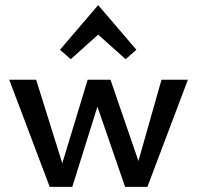

<svg xmlns="http://www.w3.org/2000/svg" viewBox="-20 -729 769 749"><path d="M256 -498 214 -535 363 -709 512 -535 470 -498 363 -594ZM713 -418 555 0H468L360 -313L262 0H174L16 -418H121L223 -92L322 -418H411L520 -101L610 -418Z"/></svg>

Font: Ysabeau Infant Semibold
Style: Regular
Weight: 600
Designer: Christian Thalmann (Catharsis Fonts)
Version: Version 0.003